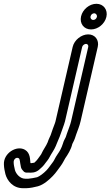

<svg xmlns="http://www.w3.org/2000/svg" viewBox="-24 -731 582 1011"><path d="M408.7 -484C410.5 -491.7 420.5 -500 428.9 -500C436.7 -500 442.7 -492.6 440.7 -484L350.2 -92C345.6 -71.9 336.9 -52.4 328.7 -28.6L322.3 -9.2C319.7 -2.9 311.2 9.8 307 25.9C300 48.4 291.3 63.7 278.2 82.5C265.6 100.7 262.8 111 256.1 120.3C240.2 140.7 233 153.2 220.5 166.2C205.1 182.1 184.4 197.6 171.5 202.2C162 204.8 132.5 210 125.5 210H108.5C82.3 210 60.7 185.8 54.6 164.2C50.8 147.2 48.1 136.9 47.9 122.9C47.6 107.5 61.6 94.7 74.4 102.2C81.5 106.3 80 119.9 86.5 150.2C88.6 160 97.8 167.9 99.9 170.7C103.6 175.5 110.4 178 115.9 178H129.9C139.5 178 160.1 180.5 180.9 163.7C191.9 154.7 206 141.6 215.5 127.1C220 120.5 230.8 109.6 238.8 93.1C244.7 80.8 262 57.4 270.1 37.1L274.9 25.1C279.2 14.2 283.6 5.2 290.4 -11.9C298.9 -33.3 304.7 -53.3 313 -75C315.1 -80.2 316.9 -86.2 318.2 -92ZM358.7 -484 268.2 -92C267.4 -88.4 266.6 -85.8 265.5 -83C256.8 -60.5 250 -41.4 242.7 -19.4C239.4 -11.3 232.2 1.5 227 18C219.1 37.9 204.6 54.9 192.8 81.4C190.7 85.5 183.7 93.4 174.4 106.9C171.6 111.2 164.4 119 156.9 125.6C153.4 126.5 141.9 128 141.4 128H137.4C137.1 127.7 137 127.4 136.2 126.5C133.7 111.8 137.1 75 107.6 57.8C63.9 32.2 -7.1 75.6 -3.4 135.7C-2.9 154.5 1 170.1 4.5 185.8C13.7 219.6 43.6 260 97 260H114C132.8 260 161.4 253.9 175.5 249.9C206.4 241.3 234.8 215.6 254 195.8C273.1 175.9 282.3 159.7 294.9 143.7C309 124.4 311.2 115.8 319.2 102.9C333.2 82.6 350 56.3 356.8 27C357.7 23 365.2 13 370.7 -3.5L377.3 -23.4C383.9 -42.9 394.1 -65.4 400.2 -92L490.7 -484C499 -519.8 476.8 -550 440.5 -550C404.8 -550 367.2 -520.7 358.7 -484ZM452.9 -645C455.1 -654.5 463.3 -661 472.1 -661C481.1 -661 488.4 -651.6 486.2 -642C484 -632.5 475.8 -626 467 -626C457.2 -626 450.5 -634.4 452.9 -645ZM402.9 -645C394.2 -607.2 417.4 -576 455.5 -576C492.5 -576 527.9 -606 536.2 -642C544.7 -678.6 521.9 -711 483.6 -711C446.6 -711 411.2 -681 402.9 -645Z"/></svg>

Font: HoneyBee
Style: StrIt
Weight: 700
Foundry: Cannot Into Space Fonts
Version: Version 0.89